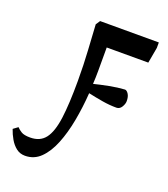

<svg xmlns="http://www.w3.org/2000/svg" viewBox="-255 -564 780 894"><g transform="rotate(20 134.5 -116.5)"><path d="M-28 238Q-53 238 -71.5 223.5Q-90 209 -103 186.5Q-116 164 -124 140L-101 123Q-92 133 -78 141.5Q-64 150 -34 150Q15 150 40.5 116.5Q66 83 75.5 11.5Q85 -60 85 -174Q85 -254 80.5 -325Q76 -396 73 -450L87 -471H378V-444L364 -366H158V-250Q158 -217 156 -185Q188 -193 229 -201Q270 -209 305 -211Q314 -211 322.5 -198Q331 -185 331 -163Q331 -149 321.5 -133.5Q312 -118 296 -118Q262 -118 226 -124Q190 -130 154 -138Q149 -66 136.5 1Q124 68 102.5 121.5Q81 175 49 206.5Q17 238 -28 238Z"/></g></svg>

Font: STIX Two Text SemiBold
Style: Regular
Weight: 600
Designer: Ross Mills, John Hudson & Paul Hanslow, Tiro Typeworks Ltd; with prior portions MicroPress Inc., and Coen Hoffman.
Foundry: Tiro Typeworks Ltd
Version: Version 2.13 b171